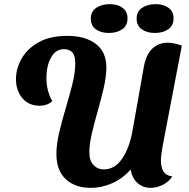

<svg xmlns="http://www.w3.org/2000/svg" viewBox="-20 -885 913 926"><path d="M418 21Q342 21 297 -21Q252 -63 252 -143Q252 -189 265.5 -246Q279 -303 297 -363Q315 -423 329 -479Q343 -535 343 -580Q343 -618 328 -633Q313 -648 288 -648Q250 -648 227 -609Q204 -570 204 -508Q204 -480 210 -453.5Q216 -427 232 -397Q219 -385 203 -380Q187 -375 173 -375Q118 -375 87.5 -412Q57 -449 57 -504Q57 -553 83.5 -601Q110 -649 165 -680.5Q220 -712 305 -712Q392 -712 442.5 -673Q493 -634 493 -561Q493 -516 480.5 -462Q468 -408 452 -352Q436 -296 423.5 -243.5Q411 -191 411 -149Q411 -110 431 -89Q451 -68 481 -68Q533 -68 568.5 -119Q604 -170 619 -254L674 -564Q685 -623 715 -651Q745 -679 789 -679Q818 -679 857 -665L765 -184Q761 -159 758.5 -142Q756 -125 756 -112Q756 -78 768.5 -58Q781 -38 811 -34Q794 -8 765 6.5Q736 21 707 21Q669 21 643 -2.5Q617 -26 610 -68Q574 -25 522.5 -2Q471 21 418 21ZM727 -726Q689 -726 664 -743.5Q639 -761 639 -795Q639 -830 665.5 -847.5Q692 -865 731 -865Q768 -865 792.5 -847.5Q817 -830 817 -797Q817 -761 791 -743.5Q765 -726 727 -726ZM505 -726Q467 -726 442.5 -743.5Q418 -761 418 -795Q418 -830 444.5 -847.5Q471 -865 509 -865Q547 -865 571 -847.5Q595 -830 595 -797Q595 -761 569 -743.5Q543 -726 505 -726Z"/></svg>

Font: Sansita Swashed SemiBold
Style: Regular
Weight: 600
Designer: Pablo Cosgaya
Foundry: Omnibus-Type
Version: Version 1.003; ttfautohint (v1.8.3)